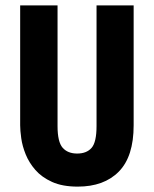

<svg xmlns="http://www.w3.org/2000/svg" viewBox="-20 -680 572 714"><path d="M269 14Q212 14 173.5 -3.5Q135 -21 111.5 -48Q88 -75 75.5 -106Q63 -137 59 -166Q55 -195 55 -214V-660H194V-211Q194 -152 213 -130.5Q232 -109 267 -109Q302 -109 320.5 -130Q339 -151 339 -211V-660H477V-214Q477 -98 422 -42Q367 14 269 14Z"/></svg>

Font: Bricolage Grotesque 12pt Condensed Bricolage Grotesque 10pt Condensed Regular
Style: Bold
Weight: 700
Width: 3
Designer: Mathieu Triay
Foundry: Atelier Triay
Version: Version 1.001; ttfautohint (v1.8.4.7-5d5b);gftools[0.9.33.de